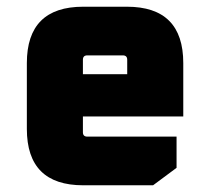

<svg xmlns="http://www.w3.org/2000/svg" viewBox="-20 -552 626 572"><path d="M60 -168V-364Q60 -532 228 -532H358Q526 -532 526 -364V-205H227V-158Q227 -145 240 -145H506V-52L436 0H228Q60 0 60 -168ZM227 -331H359V-374Q359 -387 346 -387H240Q227 -387 227 -374Z"/></svg>

Font: Oxanium ExtraBold
Style: Regular
Weight: 800
Designer: Severin Meyer
Version: Version 2.000